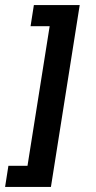

<svg xmlns="http://www.w3.org/2000/svg" viewBox="-36 -603 376 754"><path d="M-16 131 -3 48H72L159 -500H84L97 -583H277L164 131Z"/></svg>

Font: Rokkitt SemiBold
Style: Italic
Weight: 600
Italic angle: -9°
Designer: Vernon Adams
Foundry: Vernon Adams
Version: Version 3.103